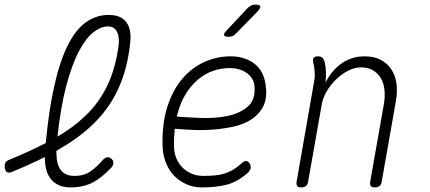

<svg xmlns="http://www.w3.org/2000/svg" viewBox="-52 -805 1872 835"><path d="M432 -76Q391 -32 350.5 -11Q310 10 255 10Q221 10 198 -2.5Q175 -15 162 -36.5Q149 -58 145 -89Q143 -105 143 -122Q77 -89 -1 -57Q-14 -52 -21 -56Q-28 -60 -31 -74Q-33 -88 -29 -96.5Q-25 -105 -12 -110Q76 -146 147 -183Q160 -321 182 -422Q206 -533 240.5 -603.5Q275 -674 320 -707Q365 -740 421 -740Q454 -740 474 -728.5Q494 -717 503.5 -699Q513 -681 515 -659Q517 -637 514 -616Q502 -507 464.5 -423.5Q427 -340 363 -275Q299 -210 208 -158Q201 -153 193 -149Q193 -138 194 -128Q195 -99 204 -79.5Q213 -60 229.5 -50Q246 -40 272 -40Q314 -40 342 -60Q370 -80 397 -111Q405 -120 414.5 -121Q424 -122 433 -114Q442 -106 441 -95Q440 -84 432 -76ZM198 -211Q267 -251 319 -301Q378 -357 414 -431.5Q450 -506 464 -608Q466 -624 464.5 -638.5Q463 -653 458 -664.5Q453 -676 443 -683Q433 -690 417 -690Q387 -690 354.5 -665Q322 -640 291.5 -582.5Q261 -525 236 -431Q212 -341 198 -211Z M1033 -95Q1040 -84 1038 -73.5Q1036 -63 1025 -53Q982 -15 936.5 -2.5Q891 10 825 10Q791 10 760.5 -3Q730 -16 707 -39Q684 -62 670.5 -95Q657 -128 655 -167Q652 -269 676.5 -343Q701 -417 743 -465Q785 -513 839 -536.5Q893 -560 950 -560Q1015 -560 1057.5 -525.5Q1100 -491 1105 -420Q1109 -371 1090.5 -338Q1072 -305 1039.5 -284.5Q1007 -264 964 -254.5Q921 -245 876 -241.5Q831 -238 787 -240Q743 -242 708 -245Q706 -226 705 -206Q704 -186 705 -163Q706 -136 716.5 -113Q727 -90 744 -74Q761 -58 783 -49Q805 -40 830 -40Q859 -40 881.5 -42Q904 -44 923.5 -50Q943 -56 961 -66.5Q979 -77 998 -94Q1009 -105 1017.5 -105Q1026 -105 1033 -95ZM717 -298Q766 -294 826.5 -292Q887 -290 939 -301Q991 -312 1025 -341Q1059 -370 1055 -427Q1054 -448 1044 -463.5Q1034 -479 1019 -489Q1004 -499 985.5 -504Q967 -509 947 -509Q911 -509 875.5 -497Q840 -485 809 -459Q778 -433 754 -393.5Q730 -354 717 -298ZM943 -645Q925 -645 922.5 -652Q920 -659 934 -673L1024 -769Q1032 -777 1040 -781Q1048 -785 1058 -785Q1078 -785 1080 -777.5Q1082 -770 1067 -754L974 -659Q968 -652 960 -648.5Q952 -645 943 -645Z M1330 -560Q1343 -560 1350 -553.5Q1357 -547 1360 -535Q1365 -514 1365.5 -493Q1366 -472 1364 -447Q1393 -502 1436 -531Q1479 -560 1534 -560Q1575 -560 1603.5 -545Q1632 -530 1649.5 -504Q1667 -478 1672 -443Q1677 -408 1670 -367L1608 -15Q1606 -2 1598.5 4Q1591 10 1578 10Q1565 10 1560.5 4Q1556 -2 1558 -15L1618 -355Q1623 -386 1620 -414.5Q1617 -443 1604.5 -464.5Q1592 -486 1570.5 -499Q1549 -512 1518 -512Q1490 -512 1462 -497.5Q1434 -483 1410 -460Q1386 -437 1369.5 -409Q1353 -381 1348 -355L1288 -15Q1286 -2 1278.5 4Q1271 10 1258 10Q1245 10 1240.5 4Q1236 -2 1238 -15L1314 -450Q1318 -471 1316.5 -493Q1315 -515 1310 -535Q1307 -547 1312 -553.5Q1317 -560 1330 -560Z"/></svg>

Font: Maple Mono Thin
Style: Italic
Weight: 250
Italic angle: -10°
Monospace: yes
Designer: subframe7536
Version: Version 7.000